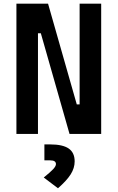

<svg xmlns="http://www.w3.org/2000/svg" viewBox="-20 -713 626 1022"><path d="M350.1 0 197.3 -536.1H182.1V0H67.4V-693.4H235.8L388.7 -157.2H403.8V-693.4H518.6V0ZM288.6 289.1 212.9 231.9Q248.5 203.1 263.2 187.3Q277.8 171.4 277.8 160.6Q277.8 140.6 248 140.6H216.3V55.7H247.1Q314 55.7 345.7 77.6Q377.4 99.6 377.4 146Q377.4 181.6 356.2 215.1Q335 248.5 288.6 289.1Z"/></svg>

Font: CaskaydiaCove NFP SemiBold
Style: Regular
Weight: 600
Designer: Aaron Bell
Foundry: Saja Typeworks
Version: Version 2111.001; VTT 6.35;Nerd Fonts 3.1.1